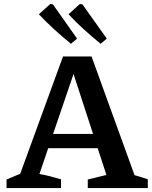

<svg xmlns="http://www.w3.org/2000/svg" viewBox="-20 -949 766 969"><path d="M659 -65Q676 -60 693 -55Q710 -50 726 -44V0H423V-43L517 -66L336 -622H367L179 -71Q207 -66 234 -59Q261 -52 288 -44V0H13V-43L82 -72L298 -664H442ZM184 -201V-273H548V-201ZM338 -728Q295 -763 254.5 -800Q214 -837 176 -877L234 -929L247 -927L369 -754ZM488 -728Q445 -763 404 -800Q363 -837 326 -877L383 -929L396 -927L519 -754Z"/></svg>

Font: Piazzolla Thin
Style: Bold
Weight: 700
Version: Version 2.005